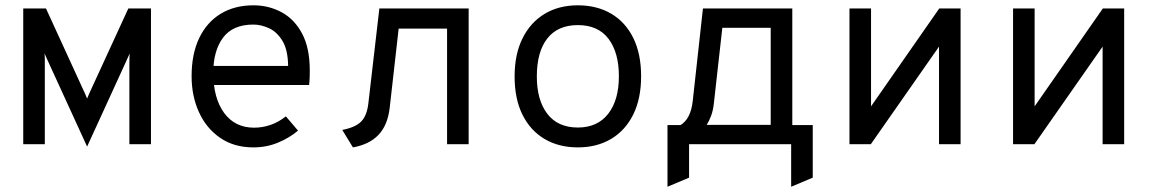

<svg xmlns="http://www.w3.org/2000/svg" viewBox="-20 -543 4352 723"><path d="M308 9 165.2 -302.8Q160.6 -312.4 156.6 -321.6Q152.6 -330.9 147.8 -341.5Q148.8 -331.6 148.8 -322.6Q148.8 -313.6 148.8 -301.8V0H67.5V-511H153.2L290.5 -211.5Q296.4 -199.4 300.7 -189.5Q305 -179.6 308 -171.8Q310.9 -179.5 315.4 -189.4Q320 -199.4 325.5 -211.5L463.2 -511H548.5V0H467.2V-301.8Q467.2 -314.4 467.5 -323.6Q467.8 -332.8 468.2 -341.5Q464.1 -332.4 459.9 -322.9Q455.8 -313.5 450.8 -302.8Z M934.2 12Q860.9 12 808.8 -24.1Q756.6 -60.1 729.1 -120.9Q701.5 -181.8 701.5 -256Q701.5 -340.5 730.4 -400.2Q759.2 -460 811.6 -491.5Q863.9 -523 934.2 -523Q992 -523 1040.2 -497Q1088.5 -471 1117.5 -416.8Q1146.5 -362.5 1146.5 -277.2Q1146.5 -267.9 1146.2 -254.1Q1145.9 -240.2 1144 -223H765.5V-294.8H1065Q1064.1 -356 1043.2 -389.8Q1022.4 -423.6 992.3 -437.1Q962.2 -450.5 934.2 -450.5Q856.6 -450.5 819.9 -401.2Q783.2 -352 783.2 -269.2Q783.2 -173.5 823.9 -117.9Q864.6 -62.2 936.8 -62.2Q967.4 -62.2 997.5 -72.2Q1027.6 -82.1 1056.5 -104.8L1102.2 -51.2Q1070.6 -24.1 1027.3 -6.1Q984 12 934.2 12Z M1309 12 1268.8 -53.8Q1317.5 -63 1339.6 -84.9Q1361.6 -106.9 1367 -153L1408.5 -511H1744.8V0H1663.5V-435.2H1481.2L1447.5 -137.5Q1440.2 -72.5 1405.7 -35.7Q1371.1 1.1 1309 12Z M2156 12Q2084.2 12 2030.8 -19.6Q1977.2 -51.1 1947.5 -110.9Q1917.8 -170.6 1917.8 -255Q1917.8 -338.4 1947.5 -398.4Q1977.2 -458.5 2030.8 -490.8Q2084.2 -523 2156 -523Q2227.9 -523 2281.6 -491.4Q2335.2 -459.8 2364.8 -399.9Q2394.2 -340 2394.2 -255.8Q2394.2 -172.2 2364.8 -112.2Q2335.2 -52.2 2281.6 -20.1Q2227.9 12 2156 12ZM2156 -62.8Q2229.9 -62.8 2270.2 -114.4Q2310.5 -166 2310.5 -255.8Q2310.5 -345.2 2271.4 -396.9Q2232.4 -448.5 2156 -448.5Q2080.5 -448.5 2041 -398.2Q2001.5 -348 2001.5 -255Q2001.5 -166 2041 -114.4Q2080.5 -62.8 2156 -62.8Z M2493.5 160.2V-72H2542.5Q2561.2 -83.2 2572.9 -105.4Q2584.6 -127.5 2588.5 -162L2627 -511H2963.5V-72H3040.5V126L2959.2 160.2V0H2574.8V126ZM2641.2 -72.8H2882.2V-438.2H2700L2668 -152.5Q2665.2 -127.2 2657.9 -107.4Q2650.5 -87.6 2641.2 -72.8Z M3178.8 0V-511H3260V-142.5L3516.8 -511H3597.2V0H3516V-367.5L3259.2 0Z M3794.8 0V-511H3876V-142.5L4132.8 -511H4213.2V0H4132V-367.5L3875.2 0Z"/></svg>

Font: Overpass Mono Light
Style: Regular
Weight: 300
Monospace: yes
Designer: Delve Withrington, Dave Bailey
Foundry: Delve Fonts LLC
Version: Version 4.000